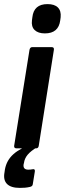

<svg xmlns="http://www.w3.org/2000/svg" viewBox="-54 -724 316 937"><path d="M27 0Q14 0 15 -12L90 -481Q93 -494 103 -494H198Q211 -494 209 -481L135 -12Q133 0 122 0ZM165 -561Q132 -561 115 -577.5Q98 -594 102 -625L104 -640Q111 -704 178 -704Q212 -704 228.5 -687.5Q245 -671 242 -640L240 -625Q232 -561 165 -561ZM43 193Q-1 193 -20 173.5Q-39 154 -32 117L-30 103Q-22 58 12 28Q46 -2 112 -25L129 -7Q96 13 81 31Q66 49 63 71L61 79Q58 104 84 104Q90 104 95 103.5Q100 103 105 102Q118 99 116 113L106 175Q105 185 93 188Q80 191 68.5 192Q57 193 43 193Z"/></svg>

Font: Sofia Sans Condensed ExtraBold
Style: Italic
Weight: 800
Italic angle: -9°
Version: Version 4.100